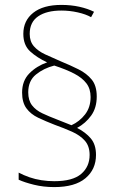

<svg xmlns="http://www.w3.org/2000/svg" viewBox="-20 -779 489 782"><path d="M70 -402Q70 -450 99.5 -480Q129 -510 172 -525Q131 -544 103 -569.5Q75 -595 75 -641Q75 -695 115.5 -727Q156 -759 230 -759Q269 -759 303 -751.5Q337 -744 363 -731L351 -709Q330 -721 297 -728.5Q264 -736 230 -736Q170 -736 135.5 -712.5Q101 -689 101 -641Q101 -610 118 -590.5Q135 -571 164 -557.5Q193 -544 228 -529Q267 -513 300 -496.5Q333 -480 353.5 -455Q374 -430 374 -386Q374 -340 351.5 -308.5Q329 -277 294 -258Q329 -240 350 -215Q371 -190 371 -148Q371 -89 328 -53Q285 -17 201 -17Q157 -17 118.5 -26.5Q80 -36 56 -47V-76Q77 -65 100 -57Q123 -49 149 -45Q175 -41 201 -41Q276 -41 310.5 -70.5Q345 -100 345 -148Q345 -184 325.5 -206Q306 -228 273.5 -242.5Q241 -257 202 -271Q166 -285 135.5 -299.5Q105 -314 87.5 -338Q70 -362 70 -402ZM95 -403Q95 -370 110.5 -350Q126 -330 152.5 -317.5Q179 -305 213 -292L271 -269Q304 -284 326.5 -313Q349 -342 349 -384Q349 -417 332 -439.5Q315 -462 282.5 -479Q250 -496 201 -512Q158 -501 126.5 -475.5Q95 -450 95 -403Z"/></svg>

Font: Noto Sans Khmer SemiCondensed Thin
Style: Regular
Weight: 250
Width: 4
Designer: Danh Hong and the Monotype Design Team
Foundry: Monotype Imaging Inc.
Version: Version 2.004